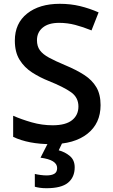

<svg xmlns="http://www.w3.org/2000/svg" viewBox="-20 -744 590 1004"><path d="M505.9 -194.3Q505.9 -98.6 437 -44.4Q368.2 9.8 248 9.8Q128.9 9.8 48.8 -28.3V-138.7Q92.3 -119.6 146 -104.2Q199.7 -88.9 255.4 -88.9Q323.2 -88.9 356.7 -115.5Q390.1 -142.1 390.1 -187Q390.1 -234.4 351.6 -261.7Q313 -289.1 235.4 -320.3Q188.5 -338.9 147.9 -365Q107.4 -391.1 82.5 -431.2Q57.6 -471.2 57.6 -531.7Q57.6 -622.1 121.8 -673.1Q186 -724.1 292.5 -724.1Q348.6 -724.1 398.2 -712.2Q447.8 -700.2 495.6 -679.2L458.5 -585Q414.6 -603 373.3 -613.8Q332 -624.5 289.1 -624.5Q233.4 -624.5 203.4 -599.6Q173.3 -574.7 173.3 -533.7Q173.3 -502 188.7 -481Q204.1 -460 236.6 -442.4Q269 -424.8 320.3 -403.3Q378.9 -378.9 420.4 -352.1Q461.9 -325.2 483.9 -287.8Q505.9 -250.5 505.9 -194.3ZM370.6 130.9Q370.6 182.6 335.7 211.4Q300.8 240.2 223.1 240.2Q204.1 240.2 188.7 238Q173.3 235.8 162.1 232.4V165.5Q173.8 168.5 191.4 170.9Q209 173.3 223.6 173.3Q249 173.3 263.9 164.8Q278.8 156.2 278.8 134.8Q278.8 91.8 191.9 80.6L232.9 0H307.1L287.1 42Q320.3 50.8 345.5 72Q370.6 93.3 370.6 130.9Z"/></svg>

Font: Open Sans SemiBold
Style: Regular
Weight: 600
Designer: Monotype Design Team
Foundry: Monotype Imaging Inc.
Version: Version 3.003; ttfautohint (v1.8.4)